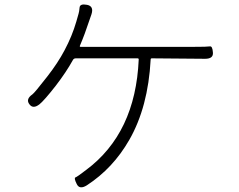

<svg xmlns="http://www.w3.org/2000/svg" viewBox="-20 -790 1040 836"><path d="M358 17Q326 37 314 11Q301 -15 308.5 -17.5Q316 -20 355 -50Q570 -210 584 -531Q584 -536 579 -536H310Q301 -536 297 -528Q269 -477 223 -417Q173 -353 152 -336Q124 -314 108 -336Q91 -358 121 -379Q130 -385 186 -457Q232 -516 261 -571Q294 -633 312 -695Q317 -713 322 -730Q325 -739 326.5 -757Q328 -775 359 -769Q390 -763 378 -727L370 -704Q349 -640 328 -591Q326 -586 331 -586H822Q883 -586 894 -588Q905 -590 907 -562Q910 -534 873 -534L641 -536Q636 -536 636 -531Q625 -324 543 -181Q472 -57 358 17Z"/></svg>

Font: Resource Han Rounded KR Light
Style: Regular
Weight: 300
Designer: Cyano Hao (round all glyphs); Ryoko NISHIZUKA 西塚涼子 (kana, bopomofo & ideographs); Paul D. Hunt (Latin, Greek & Cyrillic)
Foundry: Cyano Hao
Version: 0.990